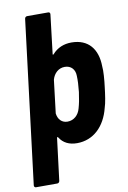

<svg xmlns="http://www.w3.org/2000/svg" viewBox="-98 -758 675 1016"><g transform="rotate(-10 240.0 -250.0)"><path d="M467 -370C466 -462 419 -522 328 -522C288 -522 252 -508 225 -477C222 -474 219 -475 220 -479L245 -688C246 -695 242 -700 235 -700H122C115 -700 110 -695 109 -688L1 188C0 195 5 200 11 200H125C132 200 137 195 138 188L166 -38C166 -42 169 -43 172 -40C192 -7 225 8 266 8C354 8 418 -54 442 -151C450 -173 457 -222 461 -258C466 -295 470 -346 467 -370ZM305 -171C296 -137 270 -113 236 -113C205 -113 186 -135 182 -164C181 -166 182 -168 182 -170L203 -344C212 -377 237 -401 271 -401C305 -401 326 -377 326 -343C327 -319 326 -294 322 -257C317 -220 312 -195 305 -171Z"/></g></svg>

Font: Barlow Semi Condensed
Style: Bold Italic
Weight: 700
Width: 4
Italic angle: -7°
Designer: Jeremy Tribby
Foundry: Tribby Type
Version: Version 1.422;hotconv 1.0.109;makeotfexe 2.5.65596